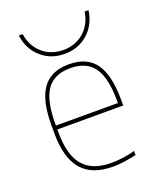

<svg xmlns="http://www.w3.org/2000/svg" viewBox="-139 -832 779 931"><g transform="rotate(-20 250.0 -367.0)"><path d="M283 10Q175 10 122.5 -51.5Q70 -113 70 -240V-280Q70 -409 113.5 -469.5Q157 -530 250 -530Q343 -530 386.5 -469.5Q430 -409 430 -280V-252H80V-272H420L410 -262V-280Q410 -402 371.5 -456Q333 -510 250 -510Q167 -510 128.5 -456Q90 -402 90 -280V-240Q90 -161 110.5 -110Q131 -59 174 -34.5Q217 -10 283 -10Q313 -10 345 -14.5Q377 -19 404 -27V-6Q376 1 344 5.5Q312 10 283 10ZM250 -584Q179 -584 129.5 -628Q80 -672 70 -744H90Q100 -680 143.5 -642Q187 -604 250 -604Q313 -604 356.5 -642Q400 -680 410 -744H430Q420 -672 370.5 -628Q321 -584 250 -584Z"/></g></svg>

Font: M PLUS 1 Code Thin
Style: Regular
Weight: 250
Designer: Coji Morishita
Foundry: UNDERFOREST DESIGN
Version: Version 1.002